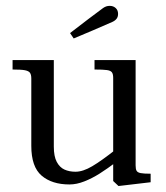

<svg xmlns="http://www.w3.org/2000/svg" viewBox="-20 -616 562 649"><path d="M85.8 -122.9V-350.5Q85.8 -363.5 81.4 -369.8Q77.1 -376.1 64.2 -378.6Q51.4 -381 22.5 -381V-413H161.9V-120.5Q161.9 -87.4 171.8 -68.8Q181.8 -50.1 198 -42.8Q214.2 -35.5 235.1 -35.5Q260.4 -35.5 291.9 -54.2Q323.5 -72.9 371.1 -110.6L376.6 -71.1Q341.9 -45.1 316.5 -29.1Q291.1 -13.1 264.9 -2.8Q238.8 7.5 214.8 7.5Q155.6 7.5 120.7 -22.3Q85.8 -52.1 85.8 -122.9ZM362.6 -4.1V-352.6Q362.6 -365.8 358.2 -371.6Q353.8 -377.5 341.2 -379.2Q328.6 -381 299.5 -381V-413H438.4V-57.2Q438.4 -44.4 441.7 -38.7Q445 -33 455.4 -30.9Q465.9 -28.8 489.2 -28.8V0L380.6 12.8ZM328.4 -588.8Q333.8 -592.5 339.2 -594.4Q344.6 -596.2 350.9 -596.2Q363 -596.2 371.1 -588.8Q379.1 -581.4 379.1 -569.2Q379.1 -559.2 374.2 -552.8Q369.2 -546.2 359.8 -541.9Q329.8 -528.8 295.7 -514.1Q261.6 -499.4 229.1 -486L216.8 -504.2Q239.1 -521.8 278.9 -551.8Q318.6 -581.8 328.4 -588.8Z"/></svg>

Font: Didactic
Style: Regular
Weight: 400
Designer: Tyler Finck
Foundry: Etcetera Type Co
Version: Version 3.007;FEAKit 1.0